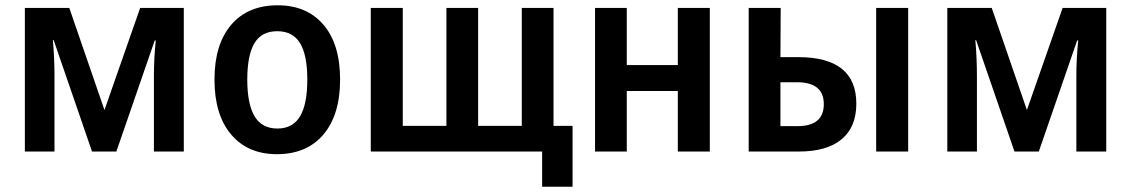

<svg xmlns="http://www.w3.org/2000/svg" viewBox="-20 -573 4277 726"><path d="M74 0V-543H242L375 -157L510 -543H675V0H562V-288Q562 -351 569 -420H565L420 0H328L183 -421H180Q183 -388 184.5 -354Q186 -320 186 -286V0Z M1027 10Q917 10 854 -64.5Q791 -139 791 -272Q791 -405 854 -479Q917 -553 1030 -553Q1140 -553 1203 -479.5Q1266 -406 1266 -272Q1266 -139 1203 -64.5Q1140 10 1027 10ZM1029 -87Q1087 -87 1114.5 -133Q1142 -179 1142 -272Q1142 -365 1114.5 -410Q1087 -455 1028 -455Q969 -455 942 -409.5Q915 -364 915 -272Q915 -180 942.5 -133.5Q970 -87 1029 -87Z M2030 133V0H1382V-543H1503V-97H1668V-543H1788V-97H1953V-543H2073V-97H2145V133Z M2230 0V-543H2350V-327H2543V-543H2664V0H2543V-229H2350V0Z M2811 0V-543H2932L2931 -357H2998Q3218 -357 3218 -181Q3218 -93 3162.5 -46.5Q3107 0 3000 0ZM3293 0V-543H3414V0ZM2931 -96H2995Q3095 -96 3095 -179Q3095 -262 2994 -262H2931Z M3562 0V-543H3730L3863 -157L3998 -543H4163V0H4050V-288Q4050 -351 4057 -420H4053L3908 0H3816L3671 -421H3668Q3671 -388 3672.5 -354Q3674 -320 3674 -286V0Z"/></svg>

Font: Noto Sans SemiCondensed SemiBold
Style: Regular
Weight: 600
Width: 4
Designer: Monotype Design Team
Foundry: Monotype Imaging Inc.
Version: Version 2.013; ttfautohint (v1.8.4.7-5d5b)